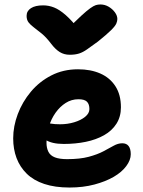

<svg xmlns="http://www.w3.org/2000/svg" viewBox="-20 -829 640 859"><path d="M291 10Q226 10 178 -6Q130 -22 99.5 -52Q69 -82 54 -122Q39 -162 39 -210Q39 -264 59.5 -318.5Q80 -373 118 -418.5Q156 -464 209.5 -491.5Q263 -519 329 -519Q386 -519 429 -500Q472 -481 496.5 -443Q521 -405 521 -349Q521 -307 501 -275.5Q481 -244 445.5 -224Q410 -204 364 -194.5Q318 -185 265 -185Q211 -185 182 -204.5Q153 -224 153 -250Q153 -264 159.5 -271.5Q166 -279 182 -279Q193 -279 208 -276Q223 -273 249 -273Q282 -273 312 -282Q342 -291 361 -306.5Q380 -322 380 -341Q380 -363 369 -374Q358 -385 331 -385Q300 -385 274 -368.5Q248 -352 228.5 -324.5Q209 -297 198.5 -262Q188 -227 188 -190Q188 -167 196.5 -150Q205 -133 225.5 -125Q246 -117 280 -117Q338 -117 377 -127.5Q416 -138 442.5 -152Q469 -166 488.5 -177Q508 -188 527 -188Q546 -188 555.5 -175.5Q565 -163 565 -139Q565 -113 545 -86Q525 -59 489 -38Q453 -17 402.5 -3.5Q352 10 291 10ZM429 -809Q449 -809 466 -799Q483 -789 494 -774Q505 -759 505 -744Q505 -735 500.5 -724Q496 -713 477.5 -694.5Q459 -676 418 -643Q389 -622 370 -608.5Q351 -595 333.5 -589.5Q316 -584 292 -584Q267 -584 247.5 -596Q228 -608 209 -633Q187 -662 167 -678.5Q147 -695 132 -706Q117 -717 108 -728.5Q99 -740 99 -758Q99 -780 118.5 -792.5Q138 -805 173 -805Q198 -805 222 -795.5Q246 -786 274 -761.5Q302 -737 338 -691L276 -692Q317 -734 342.5 -757.5Q368 -781 383.5 -792Q399 -803 408.5 -806Q418 -809 429 -809Z"/></svg>

Font: Shantell Sans
Style: Bold
Weight: 700
Designer: Stephen Nixon, Anya Danilova, Shantell Martin
Foundry: Arrow Type
Version: Version 1.011;[c5ecc13dd]